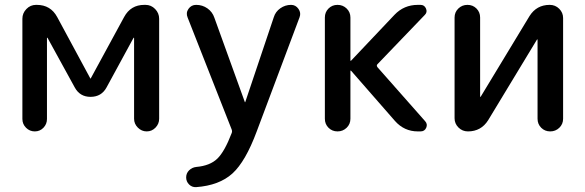

<svg xmlns="http://www.w3.org/2000/svg" viewBox="-20 -540 2406 789"><path d="M72 -51V-463Q72 -486 88.5 -503Q105 -520 128 -520H131Q188 -520 215 -470L351 -218Q351 -217 352 -217L353 -218L490 -470Q517 -520 573 -520H578Q601 -520 617.5 -503Q634 -486 634 -463V-52Q634 -31 619 -15.5Q604 0 583 0Q562 0 546.5 -15.5Q531 -31 531 -52V-384L530 -385H529L418 -181Q397 -142 352 -142Q308 -142 287 -181L175 -385H174L173 -384V-51Q173 -30 158.5 -15Q144 0 123 0Q102 0 87 -15Q72 -30 72 -51Z M787 146Q843 141 873 112Q903 83 932 7Q935 0 932 -8L751 -468Q743 -487 754.5 -503.5Q766 -520 786 -520Q812 -520 832.5 -505.5Q853 -491 861 -467L986 -121Q986 -120 987 -120Q988 -120 988 -121L1105 -469Q1112 -492 1132 -506Q1152 -520 1176 -520Q1195 -520 1206.5 -503.5Q1218 -487 1211 -469L1035 0Q989 124 935 173Q881 222 786 229Q769 230 757 218Q745 206 745 189Q745 172 757 160Q769 148 787 146Z M1315 -52V-468Q1315 -490 1330 -505Q1345 -520 1367 -520Q1389 -520 1404.5 -505Q1420 -490 1420 -468V-291Q1420 -290 1421 -290L1423 -291L1601 -479Q1640 -520 1697 -520H1708Q1724 -520 1730.5 -505Q1737 -490 1726 -479L1531 -276Q1526 -271 1531 -264L1727 -42Q1738 -30 1731.5 -15Q1725 0 1708 0H1697Q1641 0 1603 -43L1423 -249Q1422 -250 1421 -250Q1420 -250 1420 -249V-52Q1420 -30 1404.5 -15Q1389 0 1367 0Q1345 0 1330 -15Q1315 -30 1315 -52Z M1903 0Q1880 0 1864 -16Q1848 -32 1848 -54V-468Q1848 -490 1863.5 -505Q1879 -520 1901 -520Q1923 -520 1938 -505Q1953 -490 1953 -468V-143L1954 -142H1955L2156 -474Q2185 -520 2239 -520Q2262 -520 2278 -504Q2294 -488 2294 -466V-52Q2294 -30 2278.5 -15Q2263 0 2241 0Q2219 0 2204 -15Q2189 -30 2189 -52V-377L2188 -378H2187L1986 -46Q1957 0 1903 0Z"/></svg>

Font: Rounded Mplus 1c Medium
Style: Regular
Weight: 500
Version: Version 1.059.20150529